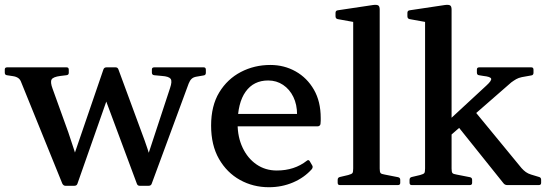

<svg xmlns="http://www.w3.org/2000/svg" viewBox="-42 -775 2286 804"><path d="M232 3Q224 3 219 -6L47 -430Q43 -442 34.5 -448Q26 -454 13 -456L-13 -460Q-22 -461 -22 -471V-484Q-22 -493 -12 -493H237Q246 -493 246 -483V-470Q246 -461 236 -460L211 -457Q180 -453 174 -442Q168 -431 178 -404L244 -221Q256 -185 267.5 -150Q279 -115 289 -79L233 -23L391 -484Q394 -493 404 -493H442Q451 -493 454 -484L551 -221Q564 -187 575.5 -152.5Q587 -118 596 -83L544 -23L670 -406Q680 -435 672.5 -445Q665 -455 636 -457L604 -460Q594 -461 594 -471V-484Q594 -493 604 -493H811Q820 -493 820 -483V-470Q820 -460 810 -459L781 -454Q768 -452 760.5 -445Q753 -438 748 -425L593 -5Q590 3 580 3H543Q534 3 531 -6L388 -390L426 -415L282 -5Q279 3 269 3Z M1084 9Q1018 9 963 -21.5Q908 -52 875 -109.5Q842 -167 842 -249Q842 -332 876 -388Q910 -444 966.5 -473.5Q1023 -503 1090 -503Q1148 -503 1196 -476Q1244 -449 1272.5 -399.5Q1301 -350 1301 -281Q1301 -276 1301 -269Q1301 -262 1300 -255Q1297 -246 1288 -246H939V-298H1226L1202 -278Q1202 -283 1202 -287Q1202 -291 1202 -295Q1202 -337 1186.5 -369Q1171 -401 1143.5 -419.5Q1116 -438 1081 -438Q1020 -438 986.5 -391Q953 -344 953 -256Q953 -201 974 -156.5Q995 -112 1032 -86.5Q1069 -61 1117 -61Q1191 -61 1243 -102Q1250 -108 1255 -100L1265 -83Q1270 -76 1264 -67Q1232 -31 1185 -11Q1138 9 1084 9Z M1437 0V-568H1548V0ZM1381 0Q1372 0 1372 -10V-22Q1372 -32 1382 -34L1416 -42Q1431 -46 1434 -50.5Q1437 -55 1437 -70V-180H1548V-69Q1548 -55 1551.5 -50.5Q1555 -46 1569 -44L1625 -33Q1634 -31 1634 -22V-9Q1634 0 1624 0ZM1437 -567V-714L1455 -680L1372 -695Q1363 -697 1363 -707V-721Q1363 -731 1373 -732L1520 -754Q1535 -756 1541.5 -752.5Q1548 -749 1548 -735V-567Z M1738 0V-568H1849V0ZM1682 0Q1673 0 1673 -10V-22Q1673 -32 1683 -34L1717 -42Q1732 -46 1735 -50.5Q1738 -55 1738 -70V-180H1849V-69Q1849 -55 1852.5 -50.5Q1856 -46 1870 -44L1926 -33Q1935 -31 1935 -22V-9Q1935 0 1925 0ZM1738 -567V-714L1756 -680L1673 -695Q1664 -697 1664 -707V-721Q1664 -731 1674 -732L1821 -754Q1836 -756 1842.5 -752.5Q1849 -749 1849 -735V-567ZM2082 0Q2072 0 2066 -8L1873 -249L1943 -313L2142 -71Q2151 -61 2160 -54.5Q2169 -48 2182 -44L2215 -34Q2224 -32 2224 -22V-9Q2224 0 2214 0ZM1832 -197 1822 -257 1995 -417Q2018 -438 2014.5 -446Q2011 -454 1982 -457L1964 -460Q1955 -461 1955 -471V-484Q1955 -493 1965 -493H2183Q2192 -493 2192 -483V-470Q2192 -460 2182 -459L2143 -452Q2129 -449 2119.5 -443.5Q2110 -438 2099 -430Z"/></svg>

Font: Hahmlet Medium
Style: Regular
Weight: 500
Version: Version 1.002